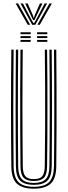

<svg xmlns="http://www.w3.org/2000/svg" viewBox="-20 -1088 392 1114"><path d="M176.2 6.8Q110.8 6.8 78.6 -22Q46.5 -50.8 45.8 -122.8Q45 -193 44.4 -275.4Q43.8 -357.8 43.8 -446.5Q43.8 -535.2 44.2 -625.1Q44.8 -715 45.8 -800H59Q58.2 -722.8 57.8 -634.8Q57.2 -546.8 57.2 -456.1Q57.2 -365.5 57.8 -280.4Q58.2 -195.2 59 -124Q59.8 -60.8 86.4 -32.5Q113 -4.2 176.2 -4.2Q239.5 -4.2 265.9 -32.5Q292.2 -60.8 293.2 -124Q294 -193.8 294.5 -276Q295 -358.2 295 -447.1Q295 -536 294.6 -625.8Q294.2 -715.5 293.2 -800H306.5Q307.5 -697.2 308 -581.4Q308.5 -465.5 308.1 -348Q307.8 -230.5 306.5 -122.8Q305.5 -50 273.2 -21.6Q241 6.8 176.2 6.8ZM176.2 -15.5Q123.5 -15.5 98.1 -39Q72.8 -62.5 72.2 -123Q71.5 -200.8 71 -284Q70.5 -367.2 70.5 -453.5Q70.5 -539.8 71 -626.9Q71.5 -714 72.2 -800H85.5Q84.8 -720 84.2 -633Q83.8 -546 83.8 -457.6Q83.8 -369.2 84.2 -284.4Q84.8 -199.5 85.5 -123.2Q86 -69.5 107.5 -48Q129 -26.5 176.2 -26.5Q223 -26.5 244.5 -47.9Q266 -69.2 266.5 -123.2Q267.5 -199 268 -282.2Q268.5 -365.5 268.5 -452.8Q268.5 -540 268 -627.8Q267.5 -715.5 266.5 -800H280Q280.8 -719 281.2 -632Q281.8 -545 281.8 -457Q281.8 -369 281.2 -284.2Q280.8 -199.5 280 -123Q279.2 -63 254.4 -39.2Q229.5 -15.5 176.2 -15.5ZM176.2 -37.8Q135.8 -37.8 117.5 -56.6Q99.2 -75.5 98.8 -123.8Q97.8 -216.8 97.4 -330.6Q97 -444.5 97.2 -565.4Q97.5 -686.2 98.8 -800H112Q111.2 -718.5 110.8 -637.2Q110.2 -556 110.2 -472.9Q110.2 -389.8 110.8 -303Q111.2 -216.2 112.2 -123.8Q112.8 -82.2 127 -65.5Q141.2 -48.8 176.2 -48.8Q211.2 -48.8 225.2 -65.5Q239.2 -82.2 239.8 -123.8Q241.5 -253 241.9 -364.8Q242.2 -476.5 241.8 -582.5Q241.2 -688.5 240 -800H253.2Q254.2 -723.2 254.8 -635.5Q255.2 -547.8 255.2 -457.5Q255.2 -367.2 254.8 -281.6Q254.2 -196 253.2 -123.8Q252.8 -74.8 234.4 -56.2Q216 -37.8 176.2 -37.8ZM195.2 -889.5V-900.8H254.5V-889.5ZM99 -845V-856.2H158V-845ZM99 -867.2V-878.5H158V-867.2ZM99 -889.5V-900.8H158V-889.5ZM195.2 -845V-856.2H254.5V-845ZM195.2 -867.2V-878.5H254.5V-867.2ZM70.8 -1067.8H85.2L155 -944.2H141.2ZM98.8 -1067.8H113.2L162.5 -973.8L174 -954.2H178L189.5 -973.8L238.8 -1067.8H253.2L185 -944.2H166.8ZM126.2 -1067.8H140.8L170.8 -999L174.8 -985H177.2L181.2 -999L211.5 -1067.8H226.2L188.8 -990.2L180.2 -971.5H171.8L163 -990.2ZM266.8 -1067.8H281L210.8 -944.2H197Z"/></svg>

Font: Big Shoulders Inline Display Thin
Style: Regular
Weight: 400
Version: Version 2.002